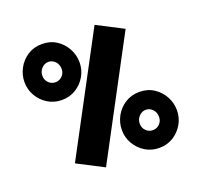

<svg xmlns="http://www.w3.org/2000/svg" viewBox="-124 -846 1045 997"><g transform="rotate(-20 398.5 -348.0)"><path d="M646.5 -142.6Q646.5 -119.1 630.9 -103.5Q615.2 -87.9 593.8 -87.9Q571.3 -87.9 555.7 -103.5Q540 -119.1 540 -142.6Q540 -166.5 556.2 -183.3Q572.3 -200.2 593.8 -200.2Q615.2 -200.2 630.9 -183.6Q646.5 -167 646.5 -142.6ZM745.6 -143.1Q745.6 -183.1 726.6 -218.5Q707.5 -253.9 673.3 -276.4Q639.2 -298.8 593.8 -298.8Q548.8 -298.8 514.4 -276.6Q480 -254.4 460.7 -218.8Q441.4 -183.1 441.4 -143.1Q441.4 -101.6 461.9 -66.7Q482.4 -31.7 516.8 -10.7Q551.3 10.3 593.8 10.3Q636.7 10.3 670.9 -10.7Q705.1 -31.7 725.3 -66.7Q745.6 -101.6 745.6 -143.1ZM256.3 -549.3Q256.3 -525.9 240.7 -510.3Q225.1 -494.6 203.6 -494.6Q181.2 -494.6 165.5 -510.3Q149.9 -525.9 149.9 -549.3Q149.9 -573.2 166 -590.1Q182.1 -606.9 203.6 -606.9Q225.1 -606.9 240.7 -590.3Q256.3 -573.7 256.3 -549.3ZM355.5 -549.8Q355.5 -589.8 336.4 -625.2Q317.4 -660.6 283.2 -683.1Q249 -705.6 203.6 -705.6Q158.7 -705.6 124.3 -683.3Q89.8 -661.1 70.6 -625.5Q51.3 -589.8 51.3 -549.8Q51.3 -508.3 71.8 -473.4Q92.3 -438.5 126.7 -417.5Q161.1 -396.5 203.6 -396.5Q246.6 -396.5 280.8 -417.5Q314.9 -438.5 335.2 -473.4Q355.5 -508.3 355.5 -549.8ZM495.1 -705.6 153.3 -64.5 297.9 10.3 639.6 -630.9Z"/></g></svg>

Font: Estedad-VF-FD Black
Style: Regular
Weight: 900
Designer: Amin Abedi
Version: Version 4.000